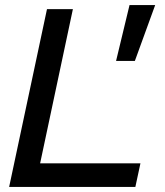

<svg xmlns="http://www.w3.org/2000/svg" viewBox="-20 -736 649 756"><path d="M16 0 165 -700H267L138 -93H533L513 0ZM490 -716H591L511 -496H437Z"/></svg>

Font: Red Hat Display Medium
Style: Italic
Weight: 500
Italic angle: -12°
Designer: Pentagram / MCKL
Foundry: Pentagram / MCKL
Version: Version 1.003; Red Hat Display Medium Italic